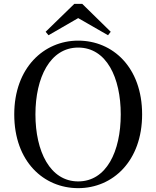

<svg xmlns="http://www.w3.org/2000/svg" viewBox="-20 -960 812 997"><path d="M386 17C566 17 718 -124 718 -366C718 -610 566 -749 386 -749C207 -749 54 -607 54 -366C54 -121 207 17 386 17ZM386 -18C240 -18 164 -174 164 -366C164 -557 240 -713 386 -713C533 -713 607 -557 607 -366C607 -174 533 -18 386 -18ZM407 -940H366L217 -795L232 -777L386 -866L541 -777L555 -795Z"/></svg>

Font: Noto Serif CJK SC Medium
Style: Regular
Weight: 500
Designer: Ryoko NISHIZUKA 西塚涼子 (kana & ideographs); Frank Grießhammer (Latin, Greek & Cyrillic); Wenlong ZHANG 张文龙 (bopomofo); San
Foundry: Adobe
Version: Version 2.001;hotconv 1.1.0;makeotfexe 2.6.0